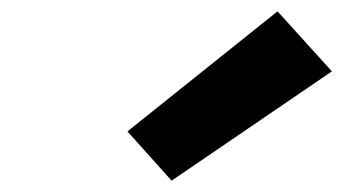

<svg xmlns="http://www.w3.org/2000/svg" viewBox="-20 -854 640 339"><path d="M283 -535 205 -622 470 -834 566 -728Z"/></svg>

Font: Iosevka Slab Heavy Extended
Style: Italic
Weight: 900
Width: 7
Italic angle: -9°
Monospace: yes
Designer: Belleve Invis
Foundry: Belleve Invis
Version: Version 11.1.0; ttfautohint (v1.8.3)